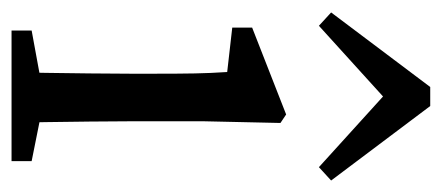

<svg xmlns="http://www.w3.org/2000/svg" viewBox="-242 -542 784 341"><g transform="rotate(90 150.5 -372.0)"><path d="M277.4 -545.9 109.5 -698.2H194.2L26.3 -545.9L2.6 -567.6L135 -743.6H168.8L301.1 -567.6ZM108.4 0Q109.4 -23 109.9 -60.5Q110.4 -98 110.9 -138.5Q111.4 -179 111.4 -210V-257Q111.4 -298 110.9 -325.5Q110.4 -353 108.4 -383L29.5 -392V-427.3L183.8 -487.7L198.9 -477.6L195.9 -342V-210Q195.9 -179 196.4 -138.5Q196.9 -98 197.4 -60.5Q197.9 -23 198.9 0ZM34.7 0V-35.7L143.7 -55.7H166.9L266.7 -35.7V0Z"/></g></svg>

Font: Adobe Variable Font Prototype
Style: Regular
Weight: 389
Designer: Frank Grießhammer
Foundry: Adobe
Version: Version 1.004;hotconv 1.0.113;makeotfexe 2.5.65598